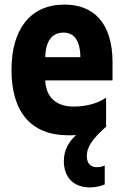

<svg xmlns="http://www.w3.org/2000/svg" viewBox="-20 -579 540 836"><path d="M276 10C289 10 300 10 311 9C280 38 258 74 258 122C258 189 296 237 372 237C399 237 422 230 436 224V141C427 146 416 149 402 149C373 149 358 131 358 100C358 63 379 28 444 -29L442 -30V-154C412 -133 365 -115 300 -115C229 -115 180 -152 177 -229H470V-307C470 -480 387 -559 261 -559C111 -559 30 -451 30 -274C30 -91 116 10 276 10ZM330 -330H177C179 -403 208 -437 257 -437C301 -437 329 -405 330 -330Z"/></svg>

Font: Noto Sans Mono ExtraCondensed ExtraBold
Style: Regular
Weight: 800
Width: 2
Designer: Monotype Design Team
Foundry: Monotype Imaging Inc.
Version: Version 2.014